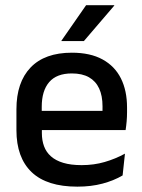

<svg xmlns="http://www.w3.org/2000/svg" viewBox="-20 -704 546 736"><path d="M276.5 11.5Q159.5 11.5 101.2 -44.2Q43 -100 43 -205V-285Q43 -388.5 97.2 -445.2Q151.5 -502 255.5 -502Q326 -502 373 -476.2Q420 -450.5 443.5 -403.5Q467 -356.5 467 -292V-273.5Q467 -256.5 465.5 -239Q464 -221.5 461.5 -205.5H371.5Q372.5 -231.5 372.8 -254.5Q373 -277.5 373 -296.5Q373 -337 360 -365Q347 -393 321 -407.8Q295 -422.5 255.5 -422.5Q197 -422.5 168.5 -389.2Q140 -356 140 -294.5V-248.5L140.5 -237V-193.5Q140.5 -166 148.8 -143.5Q157 -121 175.2 -104.8Q193.5 -88.5 222.5 -79.8Q251.5 -71 293 -71Q340 -71 381.2 -83Q422.5 -95 459 -115L450 -31.5Q417 -12 373.2 -0.2Q329.5 11.5 276.5 11.5ZM95 -205.5V-279H441.5V-205.5ZM310 -684H418V-682.5L301.5 -546.5H215.5V-548Z"/></svg>

Font: Anek Telugu Medium Medium
Style: Regular
Weight: 500
Version: Version 1.003